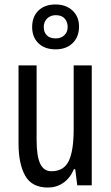

<svg xmlns="http://www.w3.org/2000/svg" viewBox="-20 -830 496 860"><path d="M391 -537V0H326L317 -72H311Q294 -32 263.5 -11Q233 10 195 10Q122 10 92.5 -43.5Q63 -97 63 -187V-537H144V-202Q144 -131 160 -97Q176 -63 210 -63Q266 -63 288 -109Q310 -155 310 -251V-537ZM229 -609Q180 -609 152 -636.5Q124 -664 124 -709Q124 -755 152 -782.5Q180 -810 229 -810Q275 -810 304.5 -783Q334 -756 334 -711Q334 -665 305.5 -637Q277 -609 229 -609ZM230 -658Q253 -658 268 -672Q283 -686 283 -709Q283 -732 269.5 -747Q256 -762 230 -762Q206 -762 191 -747Q176 -732 176 -709Q176 -686 189.5 -672Q203 -658 230 -658Z"/></svg>

Font: Noto Sans Myanmar ExtraCondensed
Style: Regular
Weight: 400
Width: 2
Designer: Monotype Design Team
Foundry: Monotype Imaging Inc.
Version: Version 2.107; ttfautohint (v1.8.4.7-5d5b)